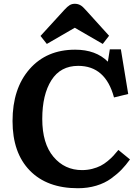

<svg xmlns="http://www.w3.org/2000/svg" viewBox="-20 -975 733 1009"><path d="M226.1 -744.1 192.9 -786.1 318.8 -923.8Q334.5 -940.9 346.2 -948Q357.9 -955.1 373 -955.1Q388.7 -955.1 401.6 -948.2Q414.6 -941.4 432.1 -920.9L553.2 -787.1L520 -744.1L373 -829.1ZM389.2 14.2Q227.1 14.2 136.5 -78.9Q45.9 -171.9 45.9 -338.9Q45.9 -509.8 135.3 -611.8Q224.6 -713.9 375 -713.9Q483.9 -713.9 546.9 -650.9L557.1 -715.8H615.2L653.8 -481L579.1 -462.9Q534.7 -628.9 391.1 -628.9Q297.9 -628.9 250 -553.2Q202.1 -477.5 202.1 -350.1Q202.1 -220.7 261 -150.9Q319.8 -81.1 411.1 -81.1Q439 -81.1 464.6 -87.6Q490.2 -94.2 508.8 -103.8Q527.3 -113.3 545.7 -128.4Q564 -143.6 575.9 -156.5Q587.9 -169.4 602.1 -187L663.1 -137.2Q641.6 -107.4 619.4 -84.2Q597.2 -61 564 -36.9Q530.8 -12.7 486.1 0.7Q441.4 14.2 389.2 14.2Z"/></svg>

Font: Literata Book
Style: Bold
Weight: 700
Designer: Latin by Veronika Burian and Jose Scaglione. Greek by Irene Vlachou. Cyrillic by Vera Evstafieva
Foundry: TypeTogether
Version: Version 2.003;PS 002.003;hotconv 1.0.88;makeotf.lib2.5.64775